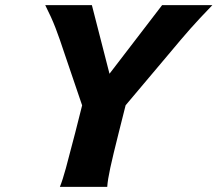

<svg xmlns="http://www.w3.org/2000/svg" viewBox="-20 -730 850 750"><path d="M338.9 -710 407.7 -441.9 613.3 -710H809.6Q756.8 -655.3 723.1 -617.2Q689.5 -579.1 638.7 -518.1L470.7 -318.8L443.8 -211.9Q421.4 -123 410.9 -74.7Q400.4 -26.4 398.9 0H213.9Q224.6 -26.4 237.3 -72.8Q250 -119.1 273.9 -211.9L300.8 -318.4L232.9 -518.1Q212.4 -580.6 196.8 -621.1Q181.2 -661.6 156.7 -710Z"/></svg>

Font: Lesson One Extra
Style: Italic
Weight: 800
Italic angle: -14°
Designer: But Ko, Victor Gaultney, Annie Olsen, Julie Remington, Don Collingsworth, Eric Hays, Becca Hirsbrunner
Version: Version 1.100